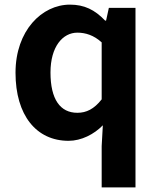

<svg xmlns="http://www.w3.org/2000/svg" viewBox="-20 -594 684 829"><path d="M419 215H565V-560H450L438 -505H434C389 -552 344 -574 282 -574C161 -574 47 -462 47 -280C47 -96 137 14 276 14C331 14 386 -14 424 -53L419 37ZM314 -107C240 -107 198 -165 198 -281C198 -393 251 -453 314 -453C349 -453 385 -442 419 -411V-165C386 -123 353 -107 314 -107Z"/></svg>

Font: Noto Sans HK
Style: Bold
Weight: 700
Designer: Ryoko NISHIZUKA 西塚涼子 (kana, bopomofo & ideographs); Paul D. Hunt (Latin, Greek & Cyrillic); Sandoll Communications 산돌커뮤니
Foundry: Adobe
Version: Version 2.002;hotconv 1.0.116;makeotfexe 2.5.65601